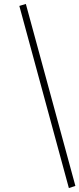

<svg xmlns="http://www.w3.org/2000/svg" viewBox="-20 -753 402 973"><path d="M329 200 78 -723 111 -733 362 189Z"/></svg>

Font: Piazzolla ExtraLight
Style: Italic
Weight: 200
Italic angle: -11.3°
Designer: Juan Pablo del Peral
Foundry: Huerta Tipografica
Version: Version 1.330